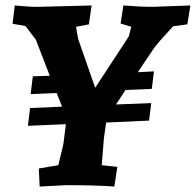

<svg xmlns="http://www.w3.org/2000/svg" viewBox="-20 -677 716 702"><path d="M92 -333 100 -398 162 -400 111 -532 73 -582 26 -590 34 -657Q83 -652 118 -652L315 -657L305 -588L258 -579Q264 -541 267 -531L328 -356L451 -544L460 -579L421 -591L431 -657Q493 -652 537 -652L676 -657L665 -588L613 -581Q553 -516 543 -501L484 -413L543 -416L535 -352L439 -348L404 -295L533 -300L525 -236L368 -229L360 -172Q359 -165 352 -73L409 -67L398 5Q329 0 222 0L125 5L122 -61L193 -73Q194 -76 198 -93Q202 -110 206.5 -127.5Q211 -145 212 -153L221 -223L82 -217L90 -282L207 -287L187 -337Z"/></svg>

Font: Andada SC
Style: Bold Italic
Weight: 700
Italic angle: -8.29999°
Designer: Carolina Giovagnoli
Foundry: Carolina Giovagnoli
Version: Version 1.003